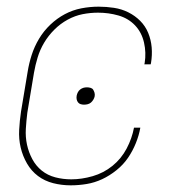

<svg xmlns="http://www.w3.org/2000/svg" viewBox="-20 -548 540 576"><path d="M192 8Q165 8 139.5 1.5Q114 -5 94 -20Q74 -35 61 -57.5Q48 -80 42 -105.5Q36 -131 37.5 -158.5Q39 -186 43 -213L63 -333Q67 -358 75 -383Q83 -408 97 -431.5Q111 -455 131 -474Q151 -493 174.5 -505.5Q198 -518 224 -523Q250 -528 276 -528Q299 -528 322 -524.5Q345 -521 365 -511Q385 -501 400.5 -485.5Q416 -470 424.5 -449.5Q433 -429 435 -406Q437 -383 433 -359L432 -355H413L414 -359Q419 -390 412 -420.5Q405 -451 385 -472Q365 -493 335.5 -501.5Q306 -510 274 -510Q251 -510 228 -505.5Q205 -501 183 -489Q161 -477 143 -459Q125 -441 112.5 -420Q100 -399 93 -376Q86 -353 82 -330L62 -210Q59 -186 57.5 -161.5Q56 -137 61 -114Q66 -91 77 -70.5Q88 -50 105.5 -36Q123 -22 146 -16Q169 -10 194 -10Q225 -10 258 -19.5Q291 -29 317.5 -50.5Q344 -72 360 -102.5Q376 -133 382 -165H401Q397 -142 387.5 -118.5Q378 -95 364 -74.5Q350 -54 329.5 -37.5Q309 -21 286.5 -10.5Q264 0 240 4Q216 8 192 8ZM232 -234Q227 -234 222 -235.5Q217 -237 214 -241Q211 -245 210 -250Q209 -255 210 -261Q211 -266 213.5 -271Q216 -276 220.5 -279.5Q225 -283 230 -284.5Q235 -286 241 -286Q246 -286 251.5 -284.5Q257 -283 259.5 -279Q262 -275 263.5 -270Q265 -265 264 -259Q263 -254 260 -249Q257 -244 253 -240.5Q249 -237 243.5 -235.5Q238 -234 232 -234Z"/></svg>

Font: Iosevka Thin Oblique
Style: Regular
Weight: 100
Italic angle: -9°
Monospace: yes
Designer: Belleve Invis
Foundry: Belleve Invis
Version: Version 32.5.0; ttfautohint (v1.8.4)